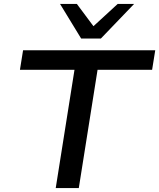

<svg xmlns="http://www.w3.org/2000/svg" viewBox="-20 -962 814 982"><path d="M265 0 361 -605H82L98 -705H774L758 -605H479L383 0ZM395 -765 287 -942H373L458 -828L582 -942H666L496 -765Z"/></svg>

Font: Nunito Sans 7pt SemiExpanded SemiBold
Style: Italic
Weight: 600
Width: 6
Italic angle: -9°
Designer: Vernon Adams
Foundry: Vernon Adams
Version: Version 3.101;gftools[0.9.27]